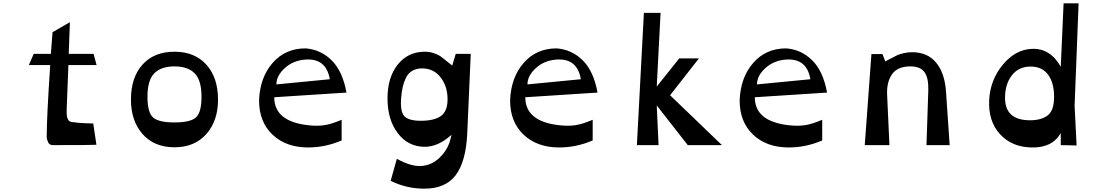

<svg xmlns="http://www.w3.org/2000/svg" viewBox="-20 -870 6639 1151"><path d="M380 -221Q379 -191 380.5 -178Q382 -165 388 -153Q394 -141 411 -138.5Q428 -136 455 -133.5Q482 -131 528 -130Q535 -130 539 -130L558 -2Q521 0 298 0Q276 0 268 -18Q260 -36 260 -50Q260 -164 281 -480H153L182 -547H285Q291 -633 295 -677L399 -737L392 -547H541L559 -480H390Z M1026 13Q905 13 835 -66Q765 -145 765 -273Q765 -406 834.5 -483Q904 -560 1026 -560Q1147 -560 1217 -482.5Q1287 -405 1287 -273Q1287 -145 1216.5 -66Q1146 13 1026 13ZM1188 -290Q1188 -389 1147 -430.5Q1106 -472 1026 -472Q946 -472 905 -430.5Q864 -389 864 -290Q864 -195 898 -165.5Q932 -136 1026 -136Q1120 -136 1154 -165.5Q1188 -195 1188 -290Z M2057 -315 1624 -287Q1624 -141 1830 -119Q1885 -113 1927.5 -120Q1970 -127 2028 -152V-28Q1930 14 1827 14Q1695 14 1614 -62.5Q1533 -139 1533 -268Q1538 -405 1614 -492.5Q1690 -580 1812 -580Q1903 -573 1968.5 -508Q2034 -443 2057 -315ZM1637 -364 1957 -395Q1936 -521 1812 -513Q1738 -508 1687.5 -462Q1637 -416 1637 -364Z M2524 261Q2416 261 2322 214L2359 82Q2451 133 2516 124Q2571 117 2613.5 77Q2656 37 2675 -16L2687 -62Q2607 10 2527 10Q2427 10 2365 -71Q2303 -152 2303 -280Q2303 -406 2364.5 -483Q2426 -560 2527 -560Q2555 -560 2580 -551.5Q2605 -543 2617 -535Q2629 -527 2654.5 -506Q2680 -485 2691 -477L2712 -547H2802L2781 -69Q2773 99 2712 180Q2651 261 2524 261ZM2503 -146Q2582 -146 2622.5 -174Q2663 -202 2663 -275Q2663 -352 2621.5 -406Q2580 -460 2510 -460Q2476 -460 2451.5 -445.5Q2427 -431 2414 -404.5Q2401 -378 2394.5 -350Q2388 -322 2385 -285Q2378 -202 2403.5 -174Q2429 -146 2503 -146Z M3562 -315 3129 -287Q3129 -141 3335 -119Q3390 -113 3432.5 -120Q3475 -127 3533 -152V-28Q3435 14 3332 14Q3200 14 3119 -62.5Q3038 -139 3038 -268Q3043 -405 3119 -492.5Q3195 -580 3317 -580Q3408 -573 3473.5 -508Q3539 -443 3562 -315ZM3142 -364 3462 -395Q3441 -521 3317 -513Q3243 -508 3192.5 -462Q3142 -416 3142 -364Z M3798 0 3840 -793H3940L3917 -351L4052 -520H4170L3997 -299L4308 0H4103L3917 -238L3928 0Z M4938 -315 4505 -287Q4505 -141 4711 -119Q4766 -113 4808.5 -120Q4851 -127 4909 -152V-28Q4811 14 4708 14Q4576 14 4495 -62.5Q4414 -139 4414 -268Q4419 -405 4495 -492.5Q4571 -580 4693 -580Q4784 -573 4849.5 -508Q4915 -443 4938 -315ZM4518 -364 4838 -395Q4817 -521 4693 -513Q4619 -508 4568.5 -462Q4518 -416 4518 -364Z M5651 -323 5673 0H5534L5545 -329Q5547 -403 5522 -437.5Q5497 -472 5438 -472Q5361 -472 5328 -425.5Q5295 -379 5298 -304L5312 0H5164L5204 -546H5270L5287 -502Q5298 -507 5320.5 -519.5Q5343 -532 5357.5 -538.5Q5372 -545 5396.5 -551Q5421 -557 5448 -557Q5540 -557 5591.5 -495Q5643 -433 5651 -323Z M6339 -470 6356 -850H6446L6422 -235L6434 2L6339 0V-72Q6288 17 6164 14Q6045 12 5974 -66.5Q5903 -145 5910 -273Q5917 -392 5991.5 -482Q6066 -572 6164 -577Q6275 -583 6339 -470ZM6005 -283Q6005 -149 6155 -149Q6222 -149 6260.5 -178Q6299 -207 6299 -290Q6299 -374 6263 -422.5Q6227 -471 6158 -471Q6087 -471 6046 -418.5Q6005 -366 6005 -283Z"/></svg>

Font: OpenDyslexic
Style: Regular
Weight: 400
Designer: Abbie Gonzalez
Version: Version 0.920;hotconv 1.0.109;makeotfexe 2.5.65596